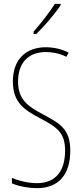

<svg xmlns="http://www.w3.org/2000/svg" viewBox="-20 -970 429 1000"><path d="M296 -943V-950H266C232 -898 200 -858 155 -805V-793H169C208 -830 263 -894 296 -943ZM346 -185C346 -299 292 -327 201 -376C132 -413 74 -447 74 -545C74 -640 125 -699 219 -699C246 -699 287 -694 326 -674L337 -696C310 -711 264 -724 219 -724C117 -724 47 -663 47 -545C47 -431 113 -395 189 -354C277 -307 319 -280 319 -185C319 -82 272 -16 172 -16C129 -16 77 -28 42 -44V-15C81 2 134 10 172 10C284 10 346 -59 346 -185Z"/></svg>

Font: Noto Sans Tamil ExtraCondensed Thin
Style: Regular
Weight: 100
Width: 2
Designer: Jelle Bosma - Monotype Design Team
Foundry: Monotype Imaging Inc.
Version: Version 2.004